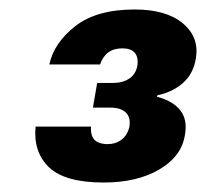

<svg xmlns="http://www.w3.org/2000/svg" viewBox="-20 -733 434 405"><path d="M199 -348Q117 -348 83.5 -380Q50 -412 55 -466H172Q171 -453 175 -444.5Q179 -436 187.5 -432.5Q196 -429 207 -429Q224 -429 236.5 -438.5Q249 -448 253 -466Q256 -486 245 -496Q234 -506 213 -506H176L185 -558H218Q239 -558 253 -567.5Q267 -577 270 -596Q272 -613 264 -622Q256 -631 238 -631Q220 -631 208.5 -622.5Q197 -614 191 -597H84Q94 -643 139 -678Q184 -713 264 -713Q331 -713 366 -683.5Q401 -654 393 -609Q388 -578 366.5 -558.5Q345 -539 312 -532L311 -529Q345 -520 360.5 -500Q376 -480 370 -448Q363 -403 316 -375.5Q269 -348 199 -348Z"/></svg>

Font: DM Sans 16pt Black
Style: Italic
Weight: 900
Italic angle: -10°
Version: Version 4.004;gftools[0.9.30]